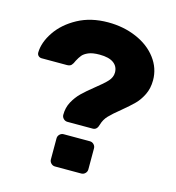

<svg xmlns="http://www.w3.org/2000/svg" viewBox="-106 -801 816 891"><g transform="rotate(15 302.0 -355.0)"><path d="M469 -334Q433 -305 415 -286Q397 -267 390 -242Q383 -215 363 -215H241Q230 -215 222 -223Q214 -231 214 -242Q214 -277 229.5 -305Q245 -333 266 -353.5Q287 -374 322 -402Q359 -431 377 -450.5Q395 -470 395 -493Q395 -522 372.5 -538.5Q350 -555 305 -555Q271 -555 251.5 -546.5Q232 -538 223 -527Q214 -516 205 -499Q199 -484 192 -476.5Q185 -469 171 -469H49Q40 -469 33.5 -475Q27 -481 27 -491Q28 -540 62.5 -591Q97 -642 159.5 -676Q222 -710 305 -710Q379 -710 441 -683.5Q503 -657 539 -609.5Q575 -562 575 -504Q575 -465 560 -434.5Q545 -404 524.5 -383.5Q504 -363 469 -334ZM365 0H239Q228 0 220 -8Q212 -16 212 -27V-128Q212 -139 220 -147Q228 -155 239 -155H365Q376 -155 384 -147Q392 -139 392 -128V-27Q392 -16 384 -8Q376 0 365 0Z"/></g></svg>

Font: Hezaedrus
Style: Bold
Weight: 700
Designer: Hubert & Fischer
Foundry: Hubert & Fischer
Version: Version 1.10;September 3, 2019;FontCreator 11.5.0.2425 64-bi